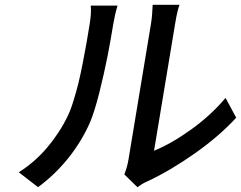

<svg xmlns="http://www.w3.org/2000/svg" viewBox="-20 -744 999 796"><path d="M137.8 32 57.9 -29.8Q123.9 -71.4 175.2 -131.9Q226.6 -192.5 260.3 -262.1Q272.4 -286.2 284.4 -325.3Q296.5 -364.3 305.2 -399.7Q313.9 -435 324 -487.4Q334.2 -539.8 339 -567.8Q343.8 -595.9 351.6 -643.1Q359.4 -691.1 356.2 -720.9H467.3Q456 -682.9 449.6 -644.2Q438.6 -576.3 425.6 -509.8Q412.6 -443.2 392.2 -361.7Q371.8 -280.2 353 -236.2Q318.2 -157.3 263 -88.4Q207.7 -19.5 137.8 32ZM549.7 32 495.4 -21Q507.1 -50.1 512.4 -81L606.2 -647Q609 -664.1 610.4 -682Q611.9 -699.9 612.2 -711.1Q612.6 -722.3 612.9 -724.1H724.1Q714.1 -696 706.3 -647L618.6 -119Q691.4 -148.8 773.1 -207.6Q854.8 -266.3 915.1 -338.1L959.2 -256Q888.5 -179 787.3 -107.8Q686.1 -36.6 590.6 8.2Q585.6 10.3 581.1 12.4Q576.7 14.6 572.1 17.4Q567.5 20.2 564.8 21.8Q562.1 23.4 556.8 27.2Q551.5 30.9 549.7 32Z"/></svg>

Font: Karasuma Gothic
Style: Medium Italic
Weight: 500
Italic angle: 9.39998°
Designer: Rasmus Andersson / Ryoko Nishizuka
Foundry: Genbu
Version: Version 1.00